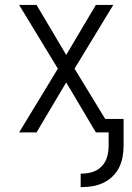

<svg xmlns="http://www.w3.org/2000/svg" viewBox="-20 -540 540 783"><path d="M309 223V168H314Q337 168 358.5 161Q380 154 395.5 137.5Q411 121 417 99Q423 77 423 55V0H371L250 -204L129 0H58L216 -260L58 -520H129L250 -316L371 -520H442L284 -260L409 -55H484V55Q484 77 480 99.5Q476 122 466 142.5Q456 163 439.5 179Q423 195 402.5 205Q382 215 359.5 219Q337 223 314 223Z"/></svg>

Font: Iosevka SS18 Light
Style: Regular
Weight: 300
Monospace: yes
Designer: Belleve Invis
Foundry: Belleve Invis
Version: Version 25.1.1; ttfautohint (v1.8.4)